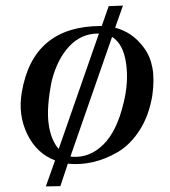

<svg xmlns="http://www.w3.org/2000/svg" viewBox="-20 -570 610 687"><path d="M190 -37 334 -450H331Q271 -450 228 -404.5Q185 -359 165 -280Q146 -185 154 -127Q162 -69 190 -37ZM381 -438 232 -10Q234 -10 236 -9.5Q238 -9 240 -9Q301 -5 349.5 -52.5Q398 -100 422 -201Q441 -276 431 -344.5Q421 -413 381 -438ZM420 -550 392 -471Q422 -463 447.5 -446Q473 -429 495.5 -398.5Q518 -368 525.5 -326.5Q533 -285 525 -228Q513 -156 479.5 -104Q446 -52 401.5 -26Q357 0 312.5 10Q268 20 226 16L223 15L196 96L144 97L177 4Q111 -21 77.5 -90Q44 -159 58 -240Q98 -477 342 -477H343H344L369 -548Z"/></svg>

Font: GFS Artemisia
Style: Italic
Weight: 400
Italic angle: -12°
Designer: Takis Katsoulidis and George D. Matthiopoulos
Foundry: George Matthiopoulos and Takis Katsoulidis
Version: Version 1.0